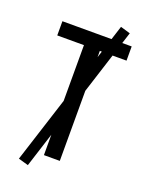

<svg xmlns="http://www.w3.org/2000/svg" viewBox="-164 -901 829 1068"><g transform="rotate(20 250.0 -367.0)"><path d="M203 0H297V-651H455V-735H45V-651H203ZM138 83 420 -800 362 -817 79 66Z"/></g></svg>

Font: Iosevka SS08 Medium
Style: Regular
Weight: 500
Monospace: yes
Designer: Belleve Invis
Foundry: Belleve Invis
Version: Version 3.4.3; ttfautohint (v1.8.3)